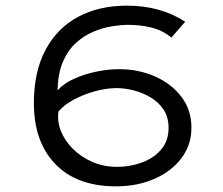

<svg xmlns="http://www.w3.org/2000/svg" viewBox="-20 -650 790 680"><path d="M391 10Q252 10 176 -69Q100 -148 100 -284Q100 -396 141 -473Q182 -550 256 -590Q330 -630 430 -630Q548 -630 636 -573L587 -517Q555 -543 516 -552.5Q477 -562 433 -562Q409 -562 377 -557Q345 -552 311.5 -538Q278 -524 249.5 -498.5Q221 -473 203 -431.5Q185 -390 184 -330Q205 -354 241 -370.5Q277 -387 319.5 -396Q362 -405 402 -405Q471 -405 529.5 -379Q588 -353 623 -306.5Q658 -260 658 -198Q658 -136 622 -89Q586 -42 525.5 -16Q465 10 391 10ZM396 -59Q438 -59 480 -73.5Q522 -88 549.5 -119Q577 -150 577 -197Q577 -235 559.5 -261.5Q542 -288 513.5 -305Q485 -322 453 -330Q421 -338 393 -338Q357 -338 317 -327Q277 -316 242 -297.5Q207 -279 187 -255Q182 -221 195.5 -186.5Q209 -152 238 -123Q267 -94 307 -76.5Q347 -59 396 -59Z"/></svg>

Font: Inconsolata ExtraExpanded Thin
Style: Regular
Weight: 100
Width: 8
Monospace: yes
Designer: Raph Levien, Cyreal, Brenton Simpson
Foundry: Raph Levien, Cyreal, Google
Version: Version 3.100; ttfautohint (v1.8.4.7-5d5b)